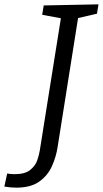

<svg xmlns="http://www.w3.org/2000/svg" viewBox="-92 -718 473 883"><path d="M109 -693 361 -698 354 -655 267 -635 173 -42Q166 4 146.5 47Q127 90 88 117.5Q49 145 -17 145Q-44 145 -72 140L-59 80Q-42 83 -25 83Q23 83 47 63.5Q71 44 79.5 18.5Q88 -7 91 -26L188 -634L102 -650Z"/></svg>

Font: Bitter
Style: Italic
Weight: 400
Italic angle: -9°
Designer: Sol Matas, and Bitter project Authors
Foundry: Sol Matas
Version: Version 2.001